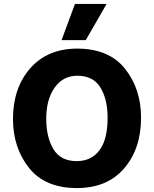

<svg xmlns="http://www.w3.org/2000/svg" viewBox="-20 -942 782 976"><path d="M361 -922H522L416 -738H293ZM371 -695Q534 -695 615.5 -592.5Q697 -490 697 -344Q697 -186 611 -86Q525 14 371 14Q209 14 127.5 -88.5Q46 -191 46 -337Q46 -494 133 -594Q220 -694 371 -695ZM370 -123Q444 -123 485.5 -178Q527 -233 527 -344Q527 -437 490.5 -497Q454 -557 373 -557Q301 -557 258 -497Q215 -437 215 -338Q215 -245 251.5 -184Q288 -123 370 -123Z"/></svg>

Font: Palanquin Dark SemiBold
Style: Regular
Weight: 600
Designer: Pria Ravichandran
Version: Version 1.001